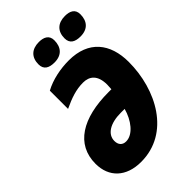

<svg xmlns="http://www.w3.org/2000/svg" viewBox="-272 -1033 1147 1147"><g transform="rotate(-45 301.5 -459.5)"><path d="M488 -776C551 -776 581 -814 581 -871C581 -916 547 -929 508 -929C447 -929 412 -895 412 -836C412 -792 442 -776 488 -776ZM268 -776C331 -776 361 -814 361 -871C361 -916 326 -929 288 -929C227 -929 192 -895 192 -836C192 -792 222 -776 268 -776ZM214 10C457 10 584 -231 584 -465C584 -621 503 -725 337 -725C266 -725 190 -710 129 -677V-523C193 -553 244 -571 303 -571C356 -571 397 -542 397 -460C397 -449 396 -436 395 -423H371C150 -423 13 -339 13 -175C13 -62 88 10 214 10ZM237 -140C206 -140 189 -160 189 -192C189 -247 244 -284 336 -284H368C348 -209 296 -140 237 -140Z"/></g></svg>

Font: Noto Sans SemiCondensed Black
Style: Italic
Weight: 900
Width: 4
Italic angle: -12°
Designer: Monotype Design Team
Foundry: Monotype Imaging Inc.
Version: Version 2.013